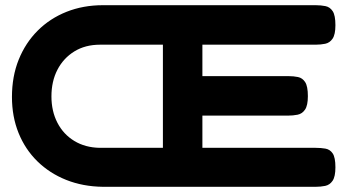

<svg xmlns="http://www.w3.org/2000/svg" viewBox="-20 -710 1337 739"><path d="M376 9Q299 8 235 -17.5Q171 -43 124 -89Q77 -135 51.5 -198Q26 -261 26 -337Q26 -416 52 -480.5Q78 -545 125 -592Q172 -639 236 -664.5Q300 -690 376 -690H1195Q1215 -690 1232.5 -686.5Q1250 -683 1260.5 -667Q1271 -651 1271 -613Q1271 -577 1260 -561Q1249 -545 1231.5 -541.5Q1214 -538 1195 -538H759V-417H1090Q1110 -417 1127 -413.5Q1144 -410 1154.5 -394Q1165 -378 1165 -340Q1165 -304 1154 -288Q1143 -272 1125.5 -268.5Q1108 -265 1088 -265H759V-141H1195Q1215 -141 1232.5 -138Q1250 -135 1260.5 -119.5Q1271 -104 1271 -66Q1271 -30 1260 -14Q1249 2 1231.5 5.5Q1214 9 1195 9ZM364 -141H607V-538H365Q308 -538 266 -512Q224 -486 201 -441.5Q178 -397 178 -339Q178 -282 201 -237.5Q224 -193 266 -167.5Q308 -142 364 -141Z"/></svg>

Font: Fredoka SemiExpanded SemiBold
Style: Regular
Weight: 600
Width: 6
Designer: Ben Nathan
Foundry: Milena B. Brandão, Ben Nathan
Version: Version 2.001